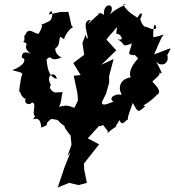

<svg xmlns="http://www.w3.org/2000/svg" viewBox="-20 -575 785 862"><path d="M301 -460 287 -522 250 -521 199 -510C217 -553 223 -487 199 -479C125 -441 196 -498 154 -424C138 -419 109 -457 95 -421C82 -413 97 -395 84 -387C122 -375 71 -372 118 -333C68 -358 79 -306 79 -315C99 -312 93 -281 35 -260C92 -246 81 -247 75 -227C65 -164 63 -164 73 -159C66 -160 93 -115 101 -139C77 -112 113 -98 123 -115C153 -114 108 -43 152 -54C131 -80 162 -86 129 -40C123 -34 163 -63 165 -2C214 -21 169 -11 210 -41C254 -36 232 -36 259 -17C288 5 246 -30 297 34L301 75L283 125L297 108L271 172L239 267L290 246L333 256L370 246L358 186L357 159L425 73L374 46L425 -10C450 -2 427 -37 464 14C461 34 466 11 509 -10C501 -5 487 9 517 -36C528 -3 544 -37 555 -39C552 -51 557 -56 576 -113C602 -67 598 -70 633 -98C608 -101 643 -104 684 -149C706 -160 690 -182 664 -208C671 -220 714 -243 689 -256C717 -232 708 -246 677 -307C692 -271 744 -282 731 -328C756 -373 754 -359 672 -331C705 -407 708 -416 719 -421C688 -413 701 -413 668 -408C667 -442 672 -487 682 -450C668 -434 645 -455 631 -455C607 -466 606 -529 600 -492C618 -475 628 -551 596 -494C597 -501 557 -511 533 -555C566 -557 512 -548 473 -510C506 -561 440 -569 447 -507C431 -526 404 -509 428 -515C368 -465 366 -452 387 -486C344 -483 376 -423 374 -400C347 -432 378 -443 350 -382L358 -329L309 -292L342 -238L311 -235L328 -154L330 -124L314 -91C276 -105 277 -101 244 -96C258 -114 254 -144 262 -161C199 -162 210 -146 254 -163C219 -146 193 -184 209 -193C180 -239 230 -260 235 -220C205 -230 194 -253 189 -308C218 -336 194 -292 257 -317C207 -336 239 -404 226 -356C263 -376 231 -432 268 -398C268 -411 291 -447 308 -453ZM502 -422C514 -431 549 -388 506 -399C548 -380 519 -359 572 -380C562 -336 547 -330 582 -327C581 -335 606 -309 598 -310C545 -254 565 -210 581 -229C530 -228 513 -196 519 -168C534 -133 520 -160 496 -147C472 -140 478 -116 496 -119C486 -122 434 -88 438 -118L456 -154L470 -203V-234L490 -310L435 -284L502 -349L458 -397C468 -414 479 -420 505 -454Z"/></svg>

Font: Asimov Aggro
Style: CondIt
Weight: 500
Designer: Google
Version: Version 2.000980; 2014